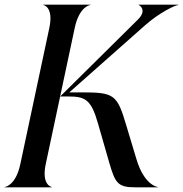

<svg xmlns="http://www.w3.org/2000/svg" viewBox="-33 -800 782 820"><path d="M555.5 -716 224 -388H257C328.5 -388 355.5 -377.5 384.5 -276L434 -104C459 -18 470.5 0 544 0H641V-1.5C633.5 -1.5 581 -15.5 550 -119.5L506 -265.5C467.5 -395.5 455.5 -405.5 317 -405.5H263L586 -691.5C650 -748 716.5 -778.5 728.5 -778.5V-780H559V-779C559.5 -779 599 -759 555.5 -716ZM177.5 -680 54 -100C35.5 -11.5 -7.5 -1.5 -13 -1.5V0H188V-1.5C185.5 -1.5 143.5 -11.5 162.5 -100L286 -680C304.5 -768.5 347.5 -778.5 353 -778.5V-780H152V-778.5C155 -778.5 196.5 -768.5 177.5 -680Z"/></svg>

Font: Beautique Display Thin
Style: Bold
Weight: 500
Italic angle: -12°
Designer: Nhat-Quang Ngo
Version: Version 1.100;Glyphs 3.2.3 (3260)